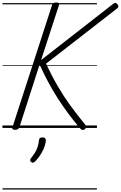

<svg xmlns="http://www.w3.org/2000/svg" viewBox="-20 -1031 974 1547"><path d="M101 15Q87 15 81.5 10Q76 5 80 -5L400 -992Q406 -1011 433 -1011Q462 -1011 456 -992L311 -547L887 -996Q900 -1008 908.5 -1008Q917 -1008 926 -997Q935 -985 934 -978Q933 -971 921 -961L351 -518Q396 -421 445.5 -336.5Q495 -252 550.5 -176Q606 -100 668 -25Q678 -15 676 -7Q674 1 662 11Q650 19 641.5 15.5Q633 12 623 1Q575 -56 531 -115Q487 -174 446.5 -237Q406 -300 369.5 -368Q333 -436 299 -511L136 -5Q132 5 123.5 10Q115 15 101 15ZM232 275Q224 269 223 261.5Q222 254 228 246Q248 221 261.5 199Q275 177 283 153Q291 129 294 99Q295 86 302.5 81Q310 76 322 76Q337 76 343.5 82.5Q350 89 349 101Q349 119 340 146.5Q331 174 312.5 205.5Q294 237 265 268Q257 276 248 279Q239 282 232 275ZM0 486H761V496H0ZM0 -20H761V0H0ZM0 -505H761V-500H0ZM0 -1006H761V-996H0Z"/></svg>

Font: Playwrite CA Guides
Style: Regular
Weight: 400
Designer: Veronika Burian, José Scaglione
Foundry: TypeTogether
Version: Version 1.003